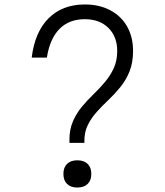

<svg xmlns="http://www.w3.org/2000/svg" viewBox="-20 -834 740 860"><path d="M358 -194H291V-208Q291 -254 306.5 -290Q322 -326 346.5 -355.5Q371 -385 398.5 -411.5Q426 -438 450 -466.5Q474 -495 489.5 -528.5Q505 -562 505 -606Q505 -670 465.5 -709Q426 -748 360 -748Q289 -748 246 -704Q203 -660 190 -576H122Q136 -691 198 -752.5Q260 -814 360 -814Q425 -814 474 -788Q523 -762 549.5 -715Q576 -668 576 -606Q576 -554 560.5 -515Q545 -476 520 -445Q495 -414 467 -387.5Q439 -361 414.5 -334Q390 -307 374 -275.5Q358 -244 358 -204ZM326 6Q297 6 280.5 -10Q264 -26 264 -55Q264 -84 280.5 -100Q297 -116 326 -116Q356 -116 372.5 -100Q389 -84 389 -55Q389 -26 372.5 -10Q356 6 326 6Z"/></svg>

Font: Martian Mono ExtraLight
Style: Regular
Weight: 200
Monospace: yes
Designer: Roman Shamin
Foundry: Evil Martians
Version: Version 1.000; ttfautohint (v1.8.4.7-5d5b)